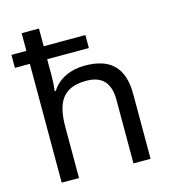

<svg xmlns="http://www.w3.org/2000/svg" viewBox="-112 -852 843 943"><g transform="rotate(-15 309.0 -380.0)"><path d="M173 -760H85V-670H9V-604H85V0H173V-258C173 -383 210 -452 330 -452C412 -452 450 -409 450 -323V0H537V-329C537 -466 471 -526 342 -526C272 -526 208 -498 174 -443H168C171 -464 173 -491 173 -517V-604H385V-670H173Z"/></g></svg>

Font: Noto Sans Mahajani
Style: Regular
Weight: 400
Designer: Monotype Design Team
Foundry: Monotype Imaging Inc.
Version: Version 2.003